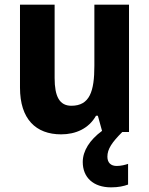

<svg xmlns="http://www.w3.org/2000/svg" viewBox="-20 -568 643 826"><path d="M442 106C442 73 462 44 506 0H535V-548H386V-285C386 -175 366 -113 287 -113C236 -113 215 -153 215 -232V-548H66V-191C66 -56 134 10 243 10C306 10 362 -15 393 -70H401L419 -5C366 34 336 81 336 129C336 195 381 238 458 238C489 238 512 233 531 226V137C519 141 501 146 482 146C457 146 442 132 442 106Z"/></svg>

Font: Noto Sans Armenian SemiCondensed Medium
Style: Regular
Weight: 500
Width: 4
Designer: Monotype Design Team
Foundry: Monotype Imaging Inc.
Version: Version 2.008